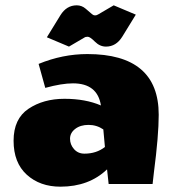

<svg xmlns="http://www.w3.org/2000/svg" viewBox="-20 -691 646 721"><path d="M207 10Q130 10 80.5 -35Q31 -80 31 -162.5Q31 -245 87 -282.5Q143 -320 222 -320Q301 -320 359 -295Q346 -378 254 -378Q212 -378 150 -361L125 -451Q215 -488 308 -488Q576 -488 576 -260Q576 -182 558 -44L553 0H388L382 -55Q314 10 207 10ZM297 -114Q342 -114 374 -139L368 -205Q343 -222 312.5 -222Q282 -222 262.5 -207Q243 -192 243 -170Q243 -148 258 -131Q273 -114 297 -114ZM378 -516Q355 -516 336.5 -534.5Q318 -553 309.5 -553Q301 -553 297 -550L239 -516L156 -551L207 -634Q230 -671 268 -671Q287 -671 301.5 -658.5Q316 -646 326 -637.5Q336 -629 349 -637L407 -671L490 -636L439 -553Q416 -516 378 -516Z"/></svg>

Font: Wendy One
Style: Regular
Weight: 400
Designer: Alejandro Inler
Foundry: Alejandro Inler
Version: 1.001